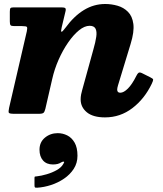

<svg xmlns="http://www.w3.org/2000/svg" viewBox="-20 -556 794 938"><path d="M173 175.5Q173 208.5 190.2 228Q207.5 247.5 238.5 247.5Q252 247.5 262 244.8Q272 242 279.5 237Q287.5 232.5 291.8 233.8Q296 235 289.5 244.5Q280 262 257.5 274.8Q235 287.5 208.5 295.2Q182 303 160 305.5Q154 306 151.2 306.5Q148.5 307 148.5 313.5V349Q148.5 358 151 359.8Q153.5 361.5 162 361Q195 359 229.5 347.8Q264 336.5 293.2 316.5Q322.5 296.5 340.5 268.5Q358.5 240.5 358.5 205Q358.5 165 344.5 140.8Q330.5 116.5 308.5 105.5Q286.5 94.5 262 94.5Q226 94.5 199.5 116.5Q173 138.5 173 175.5ZM47.5 -520Q34.5 -520 31.2 -516.2Q28 -512.5 28 -498.5V-451.5Q28 -437.5 31.5 -433Q35 -428.5 50 -428.5H87Q108.5 -428.5 111.5 -424.2Q114.5 -420 111 -403L24.5 -29.5Q20.5 -11 23 -5.5Q25.5 0 50 0H169.5Q187.5 0 192.8 -5Q198 -10 201.5 -24L235 -169.5Q246 -218.5 266.5 -264.8Q287 -311 312.8 -348.2Q338.5 -385.5 365.8 -407.8Q393 -430 418 -430Q439.5 -430 446.8 -415.8Q454 -401.5 450.2 -375.8Q446.5 -350 436.5 -315.5L381.5 -116Q378.5 -106.5 376.2 -94.2Q374 -82 374 -70.5Q374 -32.5 404.2 -7.5Q434.5 17.5 493 17.5Q567.5 17.5 626.8 -27.8Q686 -73 721.5 -147Q728.5 -162 728.2 -167Q728 -172 713 -179L673 -199Q662 -204 656.8 -200.2Q651.5 -196.5 646.5 -186Q625.5 -144 605 -123.5Q584.5 -103 567.5 -103Q552.5 -103 552.5 -118.5Q552.5 -125.5 556.5 -139L618 -341Q636.5 -401 631.5 -439Q626.5 -477 605.2 -498.2Q584 -519.5 554.2 -528Q524.5 -536.5 494 -536.5Q438.5 -536.5 390 -507Q341.5 -477.5 299.5 -420Q284 -399 280.2 -400.8Q276.5 -402.5 281.5 -423L300 -500.5Q303 -512.5 298.8 -516.2Q294.5 -520 279.5 -520Z"/></svg>

Font: Besley ExtraBold
Style: Italic
Weight: 800
Italic angle: -13°
Designer: Owen Earl
Foundry: indestructible type*
Version: Version 2.001